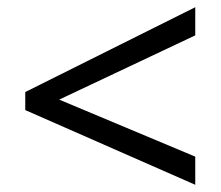

<svg xmlns="http://www.w3.org/2000/svg" viewBox="-20 -628 612 532"><path d="M521 -116 50 -323V-373L521 -608V-530L144 -352L521 -194Z"/></svg>

Font: Noto Sans Tai Le
Style: Regular
Weight: 400
Designer: Monotype Design Team
Foundry: Monotype Imaging Inc.
Version: Version 2.002; ttfautohint (v1.8.4.7-5d5b)